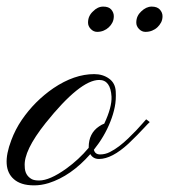

<svg xmlns="http://www.w3.org/2000/svg" viewBox="-79 -558 510 579"><path d="M346.7 -523.4Q361.8 -538.1 378.4 -538.1Q395 -538.1 403.1 -529.1Q411.1 -520 411.1 -509.3Q411.1 -498.5 406.7 -490.2Q402.3 -481.9 395.5 -475.6Q388.7 -469.2 379.6 -465.6Q370.6 -461.9 359.6 -461.9Q348.6 -461.9 340.3 -470.5Q332 -479 332 -489.7Q332 -500.5 335.9 -508.8Q339.8 -517.1 346.7 -523.4ZM201.2 -523.4Q215.3 -538.1 232.2 -538.1Q249 -538.1 256.6 -529.1Q264.2 -520 264.2 -509.3Q264.2 -498.5 260 -490.2Q255.9 -481.9 249 -475.6Q242.2 -469.2 233.4 -465.6Q224.6 -461.9 213.9 -461.9Q203.1 -461.9 194.8 -470.5Q186.5 -479 186.5 -489.7Q186.5 -500.5 190.4 -508.8Q194.3 -517.1 201.2 -523.4ZM219.7 -78.6Q201.7 -78.6 193.4 -93.3Q135.3 -27.3 67.9 -5.9Q45.4 1 24.2 1Q2.9 1 -12.2 -3.9Q-27.3 -8.8 -37.1 -17.6Q-76.7 -51.8 -44.9 -135.3Q-32.7 -168 -13.4 -196.3Q5.9 -224.6 30 -248.8Q54.2 -272.9 82 -292Q145 -334.5 205.1 -334.5Q231 -334.5 249.8 -321Q268.6 -307.6 270 -282.5Q271.5 -257.3 267.1 -235.4Q262.7 -213.4 253.9 -191.4Q236.3 -146.5 204.1 -106.4Q207.5 -92.3 222.9 -92.3Q238.3 -92.3 252.2 -99.4Q266.1 -106.4 280 -116.9Q293.9 -127.4 307.4 -140.4Q320.8 -153.3 332 -165L350.6 -185.5Q358.4 -194.8 361.8 -198.2L372.6 -189.9Q366.2 -184.1 356.4 -173.3Q346.7 -162.6 334.5 -150.4L308.6 -125Q258.3 -78.6 219.7 -78.6ZM17.1 -17.6Q24.9 -13.7 39.1 -13.7Q70.8 -13.7 120.6 -49.3Q158.7 -76.7 188.5 -112.3V-114.3Q188.5 -155.8 219.7 -176.8Q228 -182.6 235.4 -185.1Q258.8 -234.9 257.3 -266.6Q254.4 -316.9 220.2 -316.9Q162.6 -316.9 58.6 -187Q-8.3 -103 -4.4 -56.2Q-4.4 -29.3 17.1 -17.6Z"/></svg>

Font: Pinyon Script
Style: Regular
Weight: 400
Designer: Nicole Fally
Foundry: Nicole Fally
Version: Version 1.005